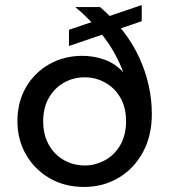

<svg xmlns="http://www.w3.org/2000/svg" viewBox="-20 -728 670 760"><path d="M313 12Q236 12 176.5 -22.5Q117 -57 83 -116Q49 -175 49 -248Q49 -324 82.5 -382Q116 -440 174.5 -473.5Q233 -507 306 -507Q351 -507 393.5 -492Q436 -477 468 -442Q455 -477 437 -510.5Q419 -544 395 -576.5Q371 -609 342 -640Q313 -671 278 -700H376Q428 -656 467 -605.5Q506 -555 531 -500.5Q556 -446 568.5 -390Q581 -334 581 -277Q581 -190 545.5 -125Q510 -60 449 -24Q388 12 313 12ZM315 -73Q358 -73 396 -94Q434 -115 456.5 -154.5Q479 -194 479 -248Q479 -303 456.5 -341.5Q434 -380 396.5 -401Q359 -422 315 -422Q271 -422 233.5 -401Q196 -380 173.5 -341Q151 -302 151 -248Q151 -194 173.5 -154.5Q196 -115 233.5 -94Q271 -73 315 -73ZM253 -546V-610L541 -708V-644Z"/></svg>

Font: DM Sans 20pt Medium
Style: Regular
Weight: 500
Version: Version 4.004;gftools[0.9.30]